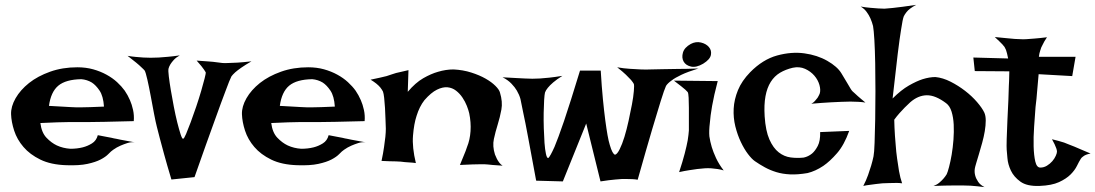

<svg xmlns="http://www.w3.org/2000/svg" viewBox="-20 -767 4490 787"><path d="M268.6 -157.2Q295.9 -157.2 319.3 -163.1Q338.9 -168 356.9 -179.2Q375 -190.4 380.9 -212.9Q400.4 -209 414.1 -206.5Q427.7 -204.1 437.5 -202.1Q448.2 -199.2 456.1 -198.2Q463.9 -196.3 474.6 -194.3Q484.4 -192.4 498.5 -189.9Q512.7 -187.5 532.2 -183.6Q517.6 -185.5 502.4 -180.7Q487.3 -175.8 473.6 -169.9Q458 -163.1 444.3 -153.3Q435.5 -147.5 424.3 -135.7Q413.1 -124 392.6 -113.3Q372.1 -102.5 338.4 -95.2Q304.7 -87.9 252 -89.8Q188.5 -91.8 145.5 -112.8Q102.5 -133.8 76.2 -164.6Q49.8 -195.3 38.1 -231.4Q26.4 -267.6 25.4 -298.8Q24.4 -330.1 43.9 -364.3Q63.5 -398.4 99.1 -426.8Q134.8 -455.1 185.5 -473.1Q236.3 -491.2 296.9 -491.2Q332 -491.2 361.8 -482.9Q391.6 -474.6 416.5 -460.9Q441.4 -447.3 460 -430.2Q478.5 -413.1 491.2 -395.5Q503.9 -377 512.7 -356.4Q520.5 -338.9 525.4 -316.4Q530.3 -293.9 528.3 -270.5Q454.1 -268.6 408.7 -267.6Q363.3 -266.6 337.9 -266.6H293.9H260.7Q243.2 -266.6 214.8 -265.6Q186.5 -264.6 145.5 -262.7Q150.4 -223.6 170.4 -202.6Q190.4 -181.6 212.9 -170.9Q238.3 -159.2 268.6 -157.2ZM180.7 -333Q211.9 -331.1 232.9 -330.1Q253.9 -329.1 267.6 -328.1Q282.2 -327.1 291 -327.1H315.4Q339.8 -327.1 406.2 -330.1Q403.3 -373 388.2 -395.5Q373 -418 356.4 -428.7Q336.9 -440.4 313.5 -442.4Q250 -441.4 219.2 -416Q188.5 -390.6 180.7 -333Z M502.9 -538.1Q519.5 -535.2 536.6 -533.7Q553.7 -532.2 567.4 -531.2Q583 -530.3 597.7 -530.3Q612.3 -530.3 630.9 -531.2Q646.5 -532.2 668.5 -534.2Q690.4 -536.1 716.8 -540Q701.2 -531.2 692.4 -521.5Q683.6 -511.7 678.7 -503.9Q672.9 -494.1 670.9 -486.3Q668.9 -478.5 671.9 -454.1Q674.8 -429.7 680.2 -397.5Q685.5 -365.2 692.4 -330.1Q699.2 -294.9 706.5 -265.6Q713.9 -236.3 720.2 -216.8Q726.6 -197.3 730.5 -198.2Q734.4 -198.2 742.7 -217.8Q751 -237.3 761.7 -266.1Q772.5 -294.9 784.2 -329.6Q795.9 -364.3 804.7 -394.5Q813.5 -424.8 818.8 -445.8Q824.2 -466.8 823.2 -470.7Q820.3 -474.6 816.4 -481.4Q809.6 -492.2 786.1 -518.6Q814.5 -516.6 835 -515.1Q855.5 -513.7 868.2 -511.7Q882.8 -509.8 891.6 -508.8Q900.4 -507.8 917 -508.8Q930.7 -508.8 953.6 -510.3Q976.6 -511.7 1010.7 -515.6Q985.4 -501 969.2 -489.7Q953.1 -478.5 944.3 -470.7Q933.6 -460.9 928.7 -454.1Q921.9 -441.4 904.3 -393.6Q896.5 -373 885.3 -342.8Q874 -312.5 858.9 -270Q843.8 -227.5 823.2 -170.9Q802.7 -114.3 777.3 -41L682.6 -31.2Q664.1 -92.8 652.8 -134.3Q641.6 -175.8 634.8 -201.2Q627 -230.5 623 -247.1Q618.2 -265.6 611.3 -301.3Q604.5 -336.9 597.7 -374Q590.8 -411.1 584 -440.9Q577.1 -470.7 573.2 -477.5Q569.3 -482.4 559.6 -491.2Q551.8 -499 538.1 -510.3Q524.4 -521.5 502.9 -538.1Z M1214.8 -157.2Q1242.2 -157.2 1265.6 -163.1Q1285.2 -168 1303.2 -179.2Q1321.3 -190.4 1327.1 -212.9Q1346.7 -209 1360.4 -206.5Q1374 -204.1 1383.8 -202.1Q1394.5 -199.2 1402.3 -198.2Q1410.2 -196.3 1420.9 -194.3Q1430.7 -192.4 1444.8 -189.9Q1459 -187.5 1478.5 -183.6Q1463.9 -185.5 1448.7 -180.7Q1433.6 -175.8 1419.9 -169.9Q1404.3 -163.1 1390.6 -153.3Q1381.8 -147.5 1370.6 -135.7Q1359.4 -124 1338.9 -113.3Q1318.4 -102.5 1284.7 -95.2Q1251 -87.9 1198.2 -89.8Q1134.8 -91.8 1091.8 -112.8Q1048.8 -133.8 1022.5 -164.6Q996.1 -195.3 984.4 -231.4Q972.7 -267.6 971.7 -298.8Q970.7 -330.1 990.2 -364.3Q1009.8 -398.4 1045.4 -426.8Q1081.1 -455.1 1131.8 -473.1Q1182.6 -491.2 1243.2 -491.2Q1278.3 -491.2 1308.1 -482.9Q1337.9 -474.6 1362.8 -460.9Q1387.7 -447.3 1406.2 -430.2Q1424.8 -413.1 1437.5 -395.5Q1450.2 -377 1459 -356.4Q1466.8 -338.9 1471.7 -316.4Q1476.6 -293.9 1474.6 -270.5Q1400.4 -268.6 1355 -267.6Q1309.6 -266.6 1284.2 -266.6H1240.2H1207Q1189.5 -266.6 1161.1 -265.6Q1132.8 -264.6 1091.8 -262.7Q1096.7 -223.6 1116.7 -202.6Q1136.7 -181.6 1159.2 -170.9Q1184.6 -159.2 1214.8 -157.2ZM1127 -333Q1158.2 -331.1 1179.2 -330.1Q1200.2 -329.1 1213.9 -328.1Q1228.5 -327.1 1237.3 -327.1H1261.7Q1286.1 -327.1 1352.5 -330.1Q1349.6 -373 1334.5 -395.5Q1319.3 -418 1302.7 -428.7Q1283.2 -440.4 1259.8 -442.4Q1196.3 -441.4 1165.5 -416Q1134.8 -390.6 1127 -333Z M1543.9 -107.4Q1550.8 -139.6 1554.2 -164.6Q1557.6 -189.5 1559.6 -206.1Q1561.5 -225.6 1561.5 -239.3Q1560.5 -255.9 1560.1 -278.8Q1559.6 -301.8 1558.1 -324.7Q1556.6 -347.7 1554.7 -365.7Q1552.7 -383.8 1549.8 -391.6Q1545.9 -399.4 1539.1 -408.2Q1525.4 -424.8 1499 -440.4Q1521.5 -445.3 1537.6 -448.7Q1553.7 -452.1 1564.5 -455.1Q1576.2 -459 1585 -461.9Q1592.8 -464.8 1603.5 -467.8Q1612.3 -469.7 1625 -472.7Q1637.7 -475.6 1654.3 -479.5L1651.4 -390.6Q1682.6 -427.7 1714.8 -446.3Q1747.1 -464.8 1775.4 -472.7Q1807.6 -482.4 1838.9 -482.4Q1877.9 -480.5 1911.6 -469.7Q1945.3 -459 1970.2 -444.8Q1995.1 -430.7 2010.7 -415Q2026.4 -399.4 2029.3 -387.7Q2041 -349.6 2035.2 -317.9Q2029.3 -286.1 2020 -256.3Q2010.7 -226.6 2004.4 -197.3Q1998 -168 2008.8 -133.8Q2012.7 -125 2016.6 -116.2Q2020.5 -108.4 2026.4 -100.6Q2032.2 -92.8 2040 -87.9Q2029.3 -88.9 2018.6 -89.4Q2007.8 -89.8 1999 -90.8Q1988.3 -91.8 1979.5 -92.8Q1969.7 -93.8 1953.1 -93.8Q1924.8 -93.8 1865.2 -90.8Q1874 -111.3 1879.4 -125.5Q1884.8 -139.6 1888.7 -148.4Q1892.6 -159.2 1894.5 -165Q1906.2 -193.4 1908.7 -229.5Q1911.1 -265.6 1903.3 -302.7Q1900.4 -315.4 1893.6 -333Q1886.7 -350.6 1875.5 -367.2Q1864.3 -383.8 1849.1 -395.5Q1834 -407.2 1814.5 -409.2Q1794.9 -411.1 1771 -399.4Q1747.1 -387.7 1719.7 -356.4Q1699.2 -330.1 1687.5 -292Q1676.8 -259.8 1672.9 -211.4Q1668.9 -163.1 1684.6 -98.6Q1670.9 -100.6 1659.2 -101.1Q1647.5 -101.6 1639.6 -102.5Q1629.9 -103.5 1622.1 -104.5Q1613.3 -104.5 1602.5 -105.5Q1592.8 -105.5 1578.1 -106Q1563.5 -106.4 1543.9 -107.4Z M2040 -450.2Q2069.3 -448.2 2092.3 -447.3Q2115.2 -446.3 2130.9 -445.3Q2148.4 -444.3 2162.1 -444.3Q2175.8 -444.3 2193.4 -445.3Q2209 -446.3 2231.9 -448.7Q2254.9 -451.2 2285.2 -456.1Q2261.7 -441.4 2247.6 -429.2Q2233.4 -417 2225.6 -407.2Q2216.8 -396.5 2213.9 -387.7Q2211.9 -379.9 2210.4 -356.9Q2209 -334 2208.5 -304.2Q2208 -274.4 2209 -241.2Q2210 -208 2211.9 -181.2Q2213.9 -154.3 2217.8 -136.2Q2221.7 -118.2 2227.5 -119.1Q2235.4 -126 2252.9 -165Q2259.8 -181.6 2269.5 -207.5Q2279.3 -233.4 2292 -271Q2304.7 -308.6 2320.8 -359.4Q2336.9 -410.2 2357.4 -477.5H2442.4Q2446.3 -411.1 2451.2 -361.3Q2456.1 -311.5 2460.9 -274.9Q2465.8 -238.3 2470.2 -213.4Q2474.6 -188.5 2479.5 -172.9Q2490.2 -135.7 2501 -132.8Q2509.8 -134.8 2520 -155.3Q2530.3 -175.8 2539.6 -206.1Q2548.8 -236.3 2556.6 -272Q2564.5 -307.6 2570.3 -338.9Q2576.2 -370.1 2578.1 -393.6Q2580.1 -417 2578.1 -422.9Q2575.2 -428.7 2566.4 -439.5Q2558.6 -448.2 2545.4 -460.9Q2532.2 -473.6 2509.8 -491.2Q2537.1 -486.3 2562 -484.9Q2586.9 -483.4 2606.4 -482.4Q2628.9 -481.4 2647.5 -482.4Q2667 -482.4 2695.3 -483.4Q2719.7 -484.4 2756.3 -484.4Q2793 -484.4 2842.8 -486.3Q2798.8 -472.7 2772.9 -460.4Q2747.1 -448.2 2733.4 -437.5Q2716.8 -425.8 2710 -415Q2703.1 -400.4 2688.5 -353.5Q2682.6 -334 2673.8 -305.2Q2665 -276.4 2653.3 -237.3Q2641.6 -198.2 2627 -147Q2612.3 -95.7 2593.8 -30.3Q2583 -32.2 2571.8 -32.7Q2560.5 -33.2 2550.8 -33.2H2528.3Q2516.6 -32.2 2502.9 -31.2Q2491.2 -30.3 2475.6 -28.3Q2460 -26.4 2441.4 -23.4L2382.8 -260.7L2287.1 -23.4L2177.7 -26.4Q2157.2 -136.7 2145 -202.6Q2132.8 -268.6 2125 -303.7Q2116.2 -344.7 2113.3 -361.3Q2108.4 -378.9 2098.6 -395.5Q2090.8 -409.2 2076.2 -424.3Q2061.5 -439.5 2040 -450.2Z M2742.2 -436.5 2921.9 -434.6Q2906.2 -375 2898.9 -333Q2891.6 -291 2889.6 -262.7Q2885.7 -230.5 2887.7 -208Q2890.6 -187.5 2897.5 -164.1Q2903.3 -144.5 2915 -119.1Q2926.8 -93.8 2946.3 -68.4Q2934.6 -72.3 2920.9 -74.2Q2907.2 -76.2 2895.5 -77.1Q2881.8 -78.1 2868.2 -77.1Q2854.5 -76.2 2837.9 -74.2Q2824.2 -72.3 2804.7 -69.3Q2785.2 -66.4 2763.7 -61.5Q2778.3 -105.5 2786.6 -137.7Q2794.9 -169.9 2798.8 -191.4Q2802.7 -216.8 2803.7 -232.4Q2803.7 -252 2803.7 -276.9Q2803.7 -301.8 2803.7 -325.2Q2803.7 -348.6 2802.7 -366.7Q2801.8 -384.8 2798.8 -389.6L2789.1 -399.4Q2783.2 -404.3 2772 -413.6Q2760.7 -422.9 2742.2 -436.5ZM2811.5 -586.9Q2832 -597.7 2853 -592.8Q2874 -587.9 2885.7 -574.2Q2897.5 -560.5 2894 -542Q2890.6 -523.4 2862.3 -505.9Q2834 -489.3 2812.5 -494.1Q2791 -499 2782.2 -514.6Q2773.4 -530.3 2779.3 -551.3Q2785.2 -572.3 2811.5 -586.9Z M3527.3 -346.7Q3515.6 -348.6 3498.5 -349.6Q3481.4 -350.6 3465.8 -350.6Q3448.2 -350.6 3428.7 -349.6Q3408.2 -348.6 3387.7 -347.7Q3370.1 -346.7 3348.1 -345.2Q3326.2 -343.8 3305.7 -341.8Q3313.5 -345.7 3319.8 -352.5Q3326.2 -359.4 3331.1 -366.2Q3335.9 -374 3339.8 -382.8Q3344.7 -397.5 3338.9 -418.5Q3333 -439.5 3317.9 -457Q3302.7 -474.6 3279.8 -484.9Q3256.8 -495.1 3229.5 -489.3Q3200.2 -482.4 3177.2 -468.8Q3154.3 -455.1 3139.2 -431.2Q3124 -407.2 3117.7 -372.6Q3111.3 -337.9 3114.3 -290Q3118.2 -230.5 3133.8 -195.3Q3149.4 -160.2 3171.9 -142.6Q3194.3 -125 3221.2 -121.6Q3248 -118.2 3274.4 -121.1Q3293 -125 3308.6 -137.7Q3321.3 -148.4 3332 -168.9Q3342.8 -189.5 3341.8 -225.6L3460.9 -230.5Q3440.4 -172.9 3411.1 -139.2Q3381.8 -105.5 3354.5 -86.9Q3322.3 -65.4 3290 -57.6Q3250 -50.8 3218.8 -52.2Q3187.5 -53.7 3162.1 -61.5Q3136.7 -69.3 3115.2 -81.1Q3093.8 -92.8 3074.2 -106.4Q3061.5 -115.2 3045.9 -135.7Q3030.3 -156.2 3016.6 -185.1Q3002.9 -213.9 2994.1 -249Q2985.4 -284.2 2987.3 -321.8Q2989.3 -359.4 3004.9 -397.5Q3020.5 -435.5 3054.7 -470.7Q3106.4 -523.4 3165.5 -539.6Q3224.6 -555.7 3277.3 -548.3Q3330.1 -541 3371.1 -517.6Q3412.1 -494.1 3428.7 -466.8Q3445.3 -439.5 3453.6 -425.3Q3461.9 -411.1 3466.3 -403.8Q3470.7 -396.5 3474.1 -393.1Q3477.5 -389.6 3484.4 -383.8Q3489.3 -378.9 3496.1 -373Q3502 -368.2 3509.8 -361.3Q3517.6 -354.5 3527.3 -346.7Z M3507.8 -740.2Q3530.3 -736.3 3548.8 -734.9Q3567.4 -733.4 3580.1 -732.4Q3594.7 -731.4 3605.5 -731.4Q3620.1 -732.4 3639.6 -734.4Q3656.2 -736.3 3680.2 -739.3Q3704.1 -742.2 3735.4 -747.1Q3720.7 -739.3 3710.9 -731.9Q3701.2 -724.6 3695.3 -716.8Q3688.5 -708 3684.6 -700.2Q3679.7 -687.5 3673.8 -647.5Q3668 -613.3 3659.7 -545.9Q3651.4 -478.5 3638.7 -363.3Q3673.8 -398.4 3705.6 -416.5Q3737.3 -434.6 3761.7 -442.4Q3790 -451.2 3814.5 -451.2Q3844.7 -448.2 3876.5 -432.1Q3908.2 -416 3936 -394.5Q3963.9 -373 3984.9 -348.6Q4005.9 -324.2 4014.6 -305.7Q4020.5 -293 4020.5 -272.9Q4020.5 -252.9 4016.6 -229.5Q4012.7 -206.1 4005.9 -181.6Q3999 -157.2 3992.7 -135.7Q3986.3 -114.3 3981.4 -98.1Q3976.6 -82 3975.6 -75.2Q3973.6 -60.5 3977.5 -46.9Q3980.5 -35.2 3989.3 -22Q3998 -8.8 4015.6 0Q4002 -2 3986.8 -3.4Q3971.7 -4.9 3958 -5.9Q3942.4 -6.8 3926.8 -6.8H3891.6Q3875 -6.8 3853.5 -6.3Q3832 -5.9 3806.6 -4.9Q3820.3 -9.8 3830.1 -18.1Q3839.8 -26.4 3846.7 -34.2Q3854.5 -43 3860.4 -52.7Q3864.3 -60.5 3870.1 -82.5Q3876 -104.5 3880.9 -133.3Q3885.7 -162.1 3888.2 -194.3Q3890.6 -226.6 3889.2 -256.3Q3887.7 -286.1 3880.4 -309.6Q3873 -333 3858.4 -343.8Q3814.5 -377 3778.8 -376.5Q3743.2 -376 3710.9 -347.7Q3699.2 -336.9 3688.5 -326.2Q3678.7 -316.4 3667 -303.2Q3655.3 -290 3645.5 -276.4Q3645.5 -261.7 3646.5 -244.1Q3647.5 -226.6 3648.4 -210Q3649.4 -191.4 3651.4 -172.9Q3653.3 -144.5 3657.2 -117.2Q3660.2 -93.8 3665 -65.9Q3669.9 -38.1 3677.7 -15.6Q3665 -17.6 3651.4 -17.1Q3637.7 -16.6 3625 -16.6Q3610.4 -15.6 3596.7 -15.6Q3584 -14.6 3570.3 -12.7Q3558.6 -10.7 3544.9 -9.3Q3531.2 -7.8 3518.6 -4.9Q3530.3 -27.3 3538.1 -49.3Q3545.9 -71.3 3550.8 -87.9Q3556.6 -107.4 3560.5 -126Q3563.5 -140.6 3564.9 -182.1Q3566.4 -223.6 3567.4 -277.8Q3568.4 -332 3568.4 -392.6Q3568.4 -453.1 3567.4 -507.8Q3566.4 -562.5 3564 -603.5Q3561.5 -644.5 3558.6 -660.2Q3554.7 -675.8 3547.9 -691.4Q3542 -705.1 3532.2 -718.3Q3522.5 -731.4 3507.8 -740.2Z M4057.6 -615.2Q4086.9 -612.3 4106.9 -610.4Q4127 -608.4 4139.6 -607.4Q4154.3 -606.4 4163.1 -606.4Q4171.9 -605.5 4186.5 -606.4Q4199.2 -607.4 4219.7 -608.9Q4240.2 -610.4 4271.5 -614.3Q4264.6 -604.5 4260.7 -597.2Q4256.8 -589.8 4253.9 -584L4248 -572.3Q4246.1 -566.4 4244.1 -560.5Q4242.2 -555.7 4240.7 -548.8Q4239.3 -542 4238.3 -534.2H4388.7L4375 -455.1L4237.3 -462.9Q4232.4 -413.1 4230.5 -385.7Q4228.5 -358.4 4226.6 -345.7L4224.6 -328.1Q4221.7 -291 4218.8 -247.6Q4215.8 -204.1 4216.8 -167Q4217.8 -129.9 4223.6 -105Q4229.5 -80.1 4244.1 -80.1Q4258.8 -80.1 4271.5 -87.9Q4284.2 -95.7 4293.5 -106.4Q4302.7 -117.2 4307.6 -128.4Q4312.5 -139.6 4312.5 -145.5Q4312.5 -151.4 4309.6 -159.2Q4304.7 -173.8 4292 -196.3Q4320.3 -189.5 4341.8 -182.6Q4352.5 -178.7 4361.3 -174.8Q4371.1 -170.9 4383.8 -166Q4394.5 -161.1 4411.1 -154.3Q4427.7 -147.5 4450.2 -137.7Q4428.7 -133.8 4418.9 -125Q4413.1 -121.1 4410.2 -116.2Q4403.3 -105.5 4394.5 -87.4Q4385.7 -69.3 4368.2 -51.8Q4350.6 -34.2 4320.8 -20.5Q4291 -6.8 4241.2 -4.9Q4189.5 -2.9 4162.6 -22.5Q4135.7 -42 4123.5 -67.9Q4111.3 -93.8 4109.4 -119.1Q4107.4 -144.5 4106.4 -153.3Q4105.5 -162.1 4106.4 -197.3Q4107.4 -232.4 4109.4 -274.9Q4111.3 -317.4 4113.3 -356.9Q4115.2 -396.5 4115.2 -415Q4115.2 -424.8 4116.2 -435.5Q4116.2 -444.3 4116.7 -454.6Q4117.2 -464.8 4117.2 -474.6L3975.6 -475.6L3969.7 -531.2L4112.3 -527.3Q4110.4 -538.1 4107.9 -547.4Q4105.5 -556.6 4103.5 -562.5Q4100.6 -569.3 4097.7 -574.2Q4093.8 -579.1 4088.9 -585Q4084 -589.8 4076.2 -597.7Q4068.4 -605.5 4057.6 -615.2Z"/></svg>

Font: Irish Grover
Style: Regular
Weight: 400
Designer: Squid
Foundry: Font Diner, Inc DBA Sideshow
Version: Version 1.000